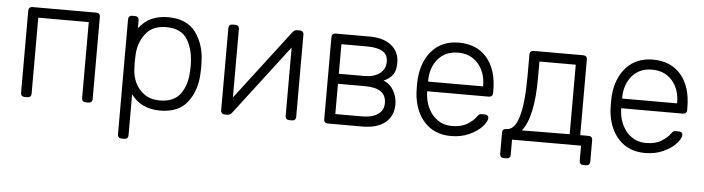

<svg xmlns="http://www.w3.org/2000/svg" viewBox="-46 -723 4054 1106"><g transform="rotate(5 1981.5 -170.0)"><path d="M103 0Q93 0 87 -6Q81 -12 81 -22V-498Q81 -508 87 -514Q93 -520 103 -520H473Q483 -520 489 -514Q495 -508 495 -498V-22Q495 -12 489 -6Q483 0 473 0H456Q446 0 440 -6Q434 -12 434 -22V-462H142V-22Q142 -12 136 -6Q130 0 120 0Z M680 190Q670 190 664 184Q658 178 658 168V-498Q658 -508 664 -514Q670 -520 680 -520H697Q707 -520 713 -514Q719 -508 719 -498V-451Q777 -530 887 -530Q995 -530 1046.5 -461.5Q1098 -393 1101 -293Q1102 -283 1102 -260Q1102 -237 1101 -227Q1098 -127 1046.5 -58.5Q995 10 887 10Q778 10 719 -69V168Q719 178 713 184Q707 190 697 190ZM881 -48Q962 -48 999.5 -99.5Q1037 -151 1040 -232Q1041 -242 1041 -260Q1041 -353 1005 -412.5Q969 -472 881 -472Q802 -472 762 -419.5Q722 -367 719 -296L718 -257L719 -218Q720 -175 738 -136.5Q756 -98 792 -73Q828 -48 881 -48Z M1652 -520Q1660 -520 1666 -514Q1672 -508 1672 -501V-22Q1672 -12 1666 -6Q1660 0 1650 0H1633Q1623 0 1617 -6Q1611 -12 1611 -22V-418L1303 -15Q1292 0 1277 0H1258Q1250 0 1244 -6Q1238 -12 1238 -20V-498Q1238 -508 1244 -514Q1250 -520 1260 -520H1277Q1287 -520 1293 -514Q1299 -508 1299 -498V-102L1607 -505Q1618 -520 1633 -520Z M1856 0Q1846 0 1840 -6Q1834 -12 1834 -22V-498Q1834 -508 1840 -514Q1846 -520 1856 -520H2053Q2134 -520 2179.5 -483Q2225 -446 2225 -384Q2225 -339 2208.5 -315Q2192 -291 2155 -274Q2193 -260 2214 -223Q2235 -186 2235 -145Q2235 -75 2187.5 -37.5Q2140 0 2058 0ZM2043 -291Q2098 -291 2131 -316Q2164 -341 2164 -384Q2164 -426 2132.5 -444Q2101 -462 2043 -462H1895V-291ZM2050 -58Q2107 -58 2140.5 -80.5Q2174 -103 2174 -145Q2174 -190 2143.5 -211.5Q2113 -233 2050 -233H1895V-58Z M2569 10Q2474 10 2416 -52.5Q2358 -115 2350 -220L2349 -260L2350 -300Q2358 -404 2415.5 -467Q2473 -530 2569 -530Q2673 -530 2731.5 -461Q2790 -392 2790 -272V-257Q2790 -247 2783.5 -241Q2777 -235 2767 -235H2411V-225Q2413 -178 2432.5 -137.5Q2452 -97 2487 -72.5Q2522 -48 2569 -48Q2624 -48 2658.5 -69.5Q2693 -91 2708 -113Q2717 -125 2721.5 -128Q2726 -131 2738 -131H2754Q2763 -131 2769 -126Q2775 -121 2775 -113Q2775 -92 2748.5 -62.5Q2722 -33 2675 -11.5Q2628 10 2569 10ZM2729 -291V-295Q2729 -372 2685.5 -422Q2642 -472 2569 -472Q2496 -472 2453.5 -422Q2411 -372 2411 -295V-291Z M2883 110Q2873 110 2867 104Q2861 98 2861 88V-36Q2861 -46 2867 -52Q2873 -58 2883 -58H2886Q2979 -60 2979 -375V-498Q2979 -508 2985 -514Q2991 -520 3001 -520H3289Q3299 -520 3305 -514Q3311 -508 3311 -498V-60H3360Q3370 -60 3376 -54Q3382 -48 3382 -38V88Q3382 98 3376 104Q3370 110 3360 110H3343Q3333 110 3327 104Q3321 98 3321 88V0H2922V88Q2922 98 2916 104Q2910 110 2900 110ZM3250 -60V-462H3040V-368Q3040 -141 2974 -58Z M3691 10Q3596 10 3538 -52.5Q3480 -115 3472 -220L3471 -260L3472 -300Q3480 -404 3537.5 -467Q3595 -530 3691 -530Q3795 -530 3853.5 -461Q3912 -392 3912 -272V-257Q3912 -247 3905.5 -241Q3899 -235 3889 -235H3533V-225Q3535 -178 3554.5 -137.5Q3574 -97 3609 -72.5Q3644 -48 3691 -48Q3746 -48 3780.5 -69.5Q3815 -91 3830 -113Q3839 -125 3843.5 -128Q3848 -131 3860 -131H3876Q3885 -131 3891 -126Q3897 -121 3897 -113Q3897 -92 3870.5 -62.5Q3844 -33 3797 -11.5Q3750 10 3691 10ZM3851 -291V-295Q3851 -372 3807.5 -422Q3764 -472 3691 -472Q3618 -472 3575.5 -422Q3533 -372 3533 -295V-291Z"/></g></svg>

Font: Rubik AZ
Style: Regular
Weight: 300
Designer: Hubert and Fischer
Foundry: Hubert & Fischer
Version: Version 2.000